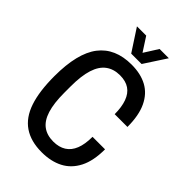

<svg xmlns="http://www.w3.org/2000/svg" viewBox="-257 -972 1085 1085"><g transform="rotate(45 285.0 -430.0)"><path d="M293 12Q206 12 149.5 -26.5Q93 -65 66.5 -143.5Q40 -222 40 -343Q40 -526 106 -612Q172 -698 303 -698Q376 -698 427.5 -670Q479 -642 507 -583Q535 -524 535 -432H433Q433 -489 418.5 -529Q404 -569 374.5 -589Q345 -609 299 -609Q249 -609 214.5 -583.5Q180 -558 163 -504.5Q146 -451 146 -367V-316Q146 -233 162.5 -180Q179 -127 212.5 -102Q246 -77 297 -77Q342 -77 373 -96.5Q404 -116 419.5 -155Q435 -194 435 -253H535Q535 -161 505 -102.5Q475 -44 421 -16Q367 12 293 12ZM171 -872H245L320 -756L278 -755L352 -872H426L340 -740H257Z"/></g></svg>

Font: Archivo Condensed Medium
Style: Regular
Weight: 500
Width: 3
Designer: Hector Gatti
Foundry: Omnibus-Type
Version: Version 2.001